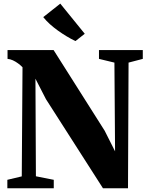

<svg xmlns="http://www.w3.org/2000/svg" viewBox="-20 -1012 796 1032"><path d="M19.5 0V-45.5L97 -64L101 -650.5Q91 -661 77.5 -671Q64 -681 49.2 -687.8Q34.5 -694.5 20.5 -695.5V-743H268L542.5 -309.5L598.5 -198.5L595 -675.5L512 -695.5V-743H747.5V-695.5L671 -675.5L668 0H533.5L227 -479L170.5 -589L173 -64.5L269 -45.5V0ZM385 -791.5Q362 -802.5 338.2 -816.8Q314.5 -831 291.5 -847.5Q268.5 -864 248.2 -882.2Q228 -900.5 212.5 -920L304 -992.5L435.5 -830.5L386 -791.5Z"/></svg>

Font: Merriweather 72pt Black
Style: Regular
Weight: 900
Version: Version 2.100